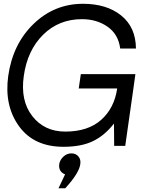

<svg xmlns="http://www.w3.org/2000/svg" viewBox="-20 -778 795 1024"><path d="M702.1 -382.8 690.9 -301.8 647.9 0H588.9L587.9 -119.1Q538.1 -55.2 475.6 -25.1Q413.1 4.9 318.8 4.9Q160.6 4.9 81.3 -105Q2 -214.8 23.9 -373Q47.9 -543 158.9 -650.4Q270 -757.8 422.9 -757.8Q548.8 -757.8 626.5 -695.3Q704.1 -632.8 705.1 -519H621.1Q611.3 -595.2 553.7 -635.5Q496.1 -675.8 417 -675.8Q293.9 -675.8 210 -592.8Q126 -509.8 106.9 -373Q87.9 -241.2 152.3 -158.7Q216.8 -76.2 328.1 -76.2Q449.2 -76.2 519.5 -138.7Q589.8 -201.2 605 -306.2H399.9L411.1 -382.8ZM327.1 151.9Q291 137.7 295.9 97.2Q299.8 74.2 318.4 57.1Q336.9 40 360.8 40Q384.8 40 398.4 56.6Q412.1 73.2 408.2 97.2Q402.3 145 328.1 226.1H292Z"/></svg>

Font: Oakes Grotesk
Style: Italic
Weight: 400
Designer: Samuel Oakes
Foundry: Samuel Oakes
Version: Version 1.0 | wf-rip DC20170320